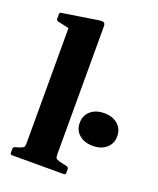

<svg xmlns="http://www.w3.org/2000/svg" viewBox="-141 -849 768 934"><g transform="rotate(20 242.5 -381.5)"><path d="M36 0Q26 0 26 -10V-29Q26 -39 36 -42L57 -48Q75 -55 78.5 -59.5Q82 -64 82 -81V-675L24 -688Q15 -690 15 -700V-723Q15 -733 25 -733L211 -762Q227 -764 234 -760Q241 -756 241 -742V-83Q241 -65 244.5 -60Q248 -55 264 -50L304 -41Q313 -38 313 -28V-10Q313 0 303 0ZM388 -177Q345 -177 318 -200Q291 -223 291 -261Q291 -300 318 -323Q345 -346 388 -346Q431 -346 458 -323Q485 -300 485 -261Q485 -223 458 -200Q431 -177 388 -177Z"/></g></svg>

Font: Hahmlet
Style: Bold
Weight: 700
Designer: Minjoo Ham & Mark Frömberg
Foundry: hypertype
Version: Version 1.002; ttfautohint (v1.8.3)